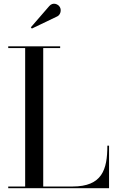

<svg xmlns="http://www.w3.org/2000/svg" viewBox="-20 -995 622 1015"><path d="M283 -908.5C299.5 -916.5 306 -941 296.5 -957.5C287 -974 259.5 -985 240.5 -963L143 -850.5L148.5 -844ZM556.5 0V-225H547.5C547.5 -98 520 -9 363 -9H208.5V-741H298V-750H23.5V-741H113V-9H23.5V0Z"/></svg>

Font: Bodoni* 24
Style: Regular
Weight: 400
Version: Version 2.3